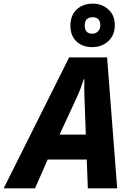

<svg xmlns="http://www.w3.org/2000/svg" viewBox="-77 -1027 719 1047"><path d="M248 -293 340 -492Q353 -520 362.5 -545Q372 -570 380 -595H383Q382 -567 382.5 -539.5Q383 -512 384 -485L391 -293ZM-57 0H114L183 -157H396L402 0H562L507 -714H300ZM426 -770Q478 -770 513.5 -802.5Q549 -835 549 -890Q549 -944 514 -975.5Q479 -1007 429 -1007Q375 -1007 341 -975Q307 -943 307 -887Q307 -832 340 -801Q373 -770 426 -770ZM427 -843Q385 -843 385 -888Q385 -933 428 -933Q470 -933 470 -889Q470 -868 457 -855.5Q444 -843 427 -843Z"/></svg>

Font: Noto Sans Display Extra
Style: Italic
Weight: 800
Italic angle: -12°
Designer: Monotype Design Team
Foundry: Monotype Imaging Inc.
Version: Version 1.900